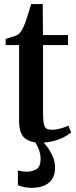

<svg xmlns="http://www.w3.org/2000/svg" viewBox="-20 -696 378 950"><path d="M178.5 10Q128 10 101.2 -13.8Q74.5 -37.5 74.5 -97.5V-473H8V-503.5Q16.5 -506.5 28 -509.8Q39.5 -513 50 -516.5Q60.5 -520 66.5 -523.5Q74 -528 79.5 -534.8Q85 -541.5 89.8 -550.2Q94.5 -559 99 -569Q104 -580 110.2 -599Q116.5 -618 123 -638.8Q129.5 -659.5 134 -676H191.5L192.5 -522.5H316.5V-473H193V-138.5Q193 -100.5 197 -82.5Q201 -64.5 210.8 -59.2Q220.5 -54 237.5 -54Q256.5 -54 280.5 -60.5Q304.5 -67 318.5 -74.5L332 -40.5Q318 -28.5 294.8 -16.8Q271.5 -5 241.8 2.5Q212 10 178.5 10ZM136 233.5Q119.5 233.5 100.5 229.8Q81.5 226 68.5 220.5V147Q78.5 150 90.8 151.8Q103 153.5 110.5 153.5Q140.5 153.5 160.8 140.8Q181 128 181 89.5Q181 72.5 175.8 55Q170.5 37.5 162.8 22.8Q155 8 147.5 -1.5L170.5 -6L185.5 -1.5Q197.5 9.5 213.2 30.2Q229 51 241 78.2Q253 105.5 252.5 136Q252 169 237.5 190.8Q223 212.5 197 223Q171 233.5 136 233.5Z"/></svg>

Font: Merriweather 96pt SemiBold
Style: Regular
Weight: 600
Version: Version 2.100